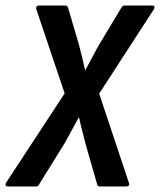

<svg xmlns="http://www.w3.org/2000/svg" viewBox="-46 -675 579 695"><path d="M-18 0Q-23 0 -25 -3.5Q-27 -7 -25 -12L188 -337L85 -643Q84 -649 87 -652Q90 -655 95 -655H190Q199 -655 201 -645L239 -516Q245 -493 251 -469Q257 -445 262 -421H263Q276 -445 288.5 -469Q301 -493 315 -517L392 -645Q397 -655 405 -655H505Q511 -655 512.5 -652Q514 -649 512 -643L313 -336L421 -12Q423 -6 419.5 -3Q416 0 411 0H316Q306 0 305 -10L264 -153Q258 -178 251.5 -202.5Q245 -227 240 -250H239Q227 -227 213.5 -203Q200 -179 187 -155L97 -10Q95 -5 92 -2.5Q89 0 84 0Z"/></svg>

Font: Sofia Sans Condensed
Style: Bold Italic
Weight: 700
Italic angle: -9°
Version: Version 4.100